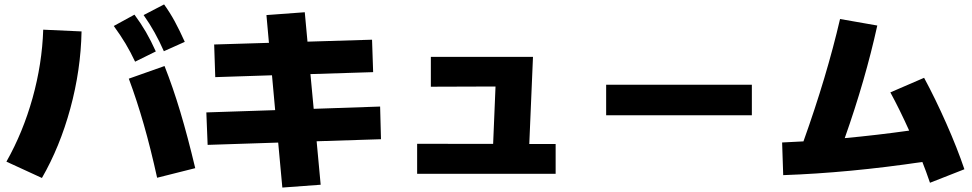

<svg xmlns="http://www.w3.org/2000/svg" viewBox="-20 -802 4361 861"><path d="M557.6 -449.2 717.8 -505.9Q755.4 -411.1 788.6 -300.3Q821.8 -189.5 855.5 -47.9L684.6 -4.9Q655.8 -135.7 624.8 -243.9Q593.8 -352.1 557.6 -449.2ZM173.8 -668.9 345.7 -661.1Q342.3 -487.8 295.4 -315.7Q248.5 -143.6 168 -3.9L8.8 -77.1Q83 -208.5 126 -362.3Q168.9 -516.1 173.8 -668.9ZM490.2 -685.5 583 -736.3Q611.3 -698.2 634.3 -658.7Q657.2 -619.1 678.7 -571.3L585.9 -525.4Q565.4 -568.8 543 -606.4Q520.5 -644 490.2 -685.5ZM624 -734.4 715.8 -782.2Q742.2 -745.6 763.9 -705.6Q785.6 -665.5 808.6 -614.3L714.8 -572.3Q694.8 -617.7 673.3 -656.2Q651.9 -694.8 624 -734.4Z M1227.5 -162.6 911.1 -152.3 905.3 -297.9 1213.9 -308.1 1199.7 -464.4 945.3 -456.1 940.4 -602.5 1186 -609.9 1174.8 -734.4 1346.7 -747.1 1358.9 -615.2 1648.4 -624 1653.3 -478.5 1372.1 -469.7 1386.7 -314 1684.6 -324.2 1688.5 -177.7 1399.9 -168.5 1418 26.4 1246.1 39.1Z M1850.6 -157.2 2191.4 -156.7 2202.1 -414.1 1912.1 -413.1V-546.9H2370.1L2353.5 -156.2H2471.7V-22.5H1850.6Z M2698.2 -421.9H3351.6V-285.2H2698.2Z M3583 -168Q3687.5 -460 3747.1 -716.8L3914.1 -687.5Q3860.4 -443.4 3768.1 -182.6Q3911.1 -195.8 4057.1 -216.3Q4014.2 -311.5 3972.7 -387.7L4124 -453.1Q4174.3 -359.9 4223.6 -248.5Q4272.9 -137.2 4304.7 -43L4150.4 17.6Q4132.8 -34.2 4116.2 -75.7Q3787.1 -26.9 3492.2 -16.6L3487.3 -163.1Z"/></svg>

Font: Pretendard GOV Black
Style: Regular
Weight: 900
Designer: Base glyphs from Inter by Rasmus Andersson; Hangeul glyphs from Noto Sans CJK(Source Han Sans) by Jang Soo-young and Kan
Foundry: Kil Hyung-jin
Version: Version 1.309